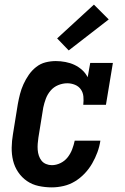

<svg xmlns="http://www.w3.org/2000/svg" viewBox="-20 -802 540 830"><path d="M204 8Q175 8 147 2Q119 -4 96.5 -19.5Q74 -35 58.5 -58Q43 -81 36.5 -108Q30 -135 30.5 -164Q31 -193 36 -222L57 -352Q61 -374 66.5 -395.5Q72 -417 81.5 -438Q91 -459 104.5 -478.5Q118 -498 136.5 -512.5Q155 -527 177 -532.5Q199 -538 221 -538Q242 -538 263 -534Q284 -530 302 -521.5Q320 -513 335 -499.5Q350 -486 359 -468L370 -530H468L438 -349H340Q342 -367 340.5 -384.5Q339 -402 329.5 -415.5Q320 -429 304 -435.5Q288 -442 271 -442Q251 -442 231.5 -434Q212 -426 198.5 -410Q185 -394 178 -375Q171 -356 167 -337L146 -207Q144 -194 143 -180.5Q142 -167 143 -154Q144 -141 148 -129Q152 -117 159.5 -107.5Q167 -98 179 -93Q191 -88 204 -88Q223 -88 241.5 -97Q260 -106 272.5 -122Q285 -138 292 -156.5Q299 -175 303 -194H414Q410 -168 401 -143.5Q392 -119 378.5 -95.5Q365 -72 346 -52Q327 -32 304 -18Q281 -4 255 2Q229 8 204 8ZM277 -584 227 -636 386 -782 450 -718Z"/></svg>

Font: Iosevka Slab Oblique
Style: Bold
Weight: 700
Italic angle: -9°
Monospace: yes
Designer: Belleve Invis
Foundry: Belleve Invis
Version: Version 11.1.1; ttfautohint (v1.8.3)